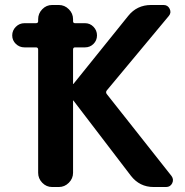

<svg xmlns="http://www.w3.org/2000/svg" viewBox="-20 -750 743 770"><path d="M78 -560Q58 -560 43.5 -574Q29 -588 29 -608Q29 -628 43.5 -642.5Q58 -657 78 -657H124Q133 -657 133 -665V-673Q133 -696 149.5 -713Q166 -730 189 -730H216Q239 -730 256 -713Q273 -696 273 -673V-665Q273 -657 281 -657H321Q341 -657 355 -642.5Q369 -628 369 -608Q369 -588 355 -574Q341 -560 321 -560H281Q273 -560 273 -551V-414Q273 -413 274 -413L275 -414L494 -686Q529 -730 586 -730H636Q653 -730 660.5 -714.5Q668 -699 657 -686L408 -387Q403 -380 408 -373L668 -44Q678 -30 670.5 -15Q663 0 646 0H596Q540 0 505 -45L275 -346Q275 -347 274 -347Q273 -347 273 -346V-57Q273 -34 256 -17Q239 0 216 0H189Q166 0 149.5 -17Q133 -34 133 -57V-551Q133 -560 124 -560Z"/></svg>

Font: Rounded Mplus 1c Bold
Style: Bold
Weight: 700
Version: Version 1.059.20150529